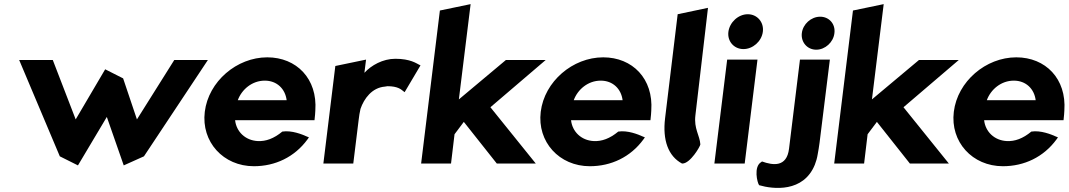

<svg xmlns="http://www.w3.org/2000/svg" viewBox="-20 -783 5184 931"><path d="M490 -447 347 -204 236 -492H73L270 -25L358 19L498 -216L580 19L678 -25L988 -492H825L644 -204L577 -403Z M1120 -200H1505L1506 -210C1507 -222 1509 -235 1509 -247C1520 -401 1418 -505 1276 -505C1128 -505 991 -388 973 -241C955 -95 1063 23 1211 23C1314 23 1408 -21 1471 -107L1478 -117L1468 -121C1446 -131 1395 -152 1349 -145C1308 -111 1269 -97 1230 -99C1169 -102 1126 -145 1120 -200ZM1370 -297H1133C1152 -349 1202 -392 1264 -392C1322 -392 1363 -353 1370 -297Z M2019 -466 2011 -470C2000 -475 1970 -498 1897 -498C1836 -498 1780 -466 1747 -430L1755 -494L1606 -463L1548 10H1693L1719 -201C1721 -220 1724 -237 1728 -255C1745 -305 1784 -358 1846 -363C1850 -363 1855 -365 1859 -365C1909 -365 1925 -349 1933 -343L1942 -336Z M2578 10 2358 -263 2626 -492H2433L2205 -301L2262 -763L2113 -732L2022 10H2167L2184 -132L2229 -192L2389 10Z M2749 -200H3134L3135 -210C3136 -222 3138 -235 3138 -247C3149 -401 3047 -505 2905 -505C2757 -505 2620 -388 2602 -241C2584 -95 2692 23 2840 23C2943 23 3037 -21 3100 -107L3107 -117L3097 -121C3075 -131 3024 -152 2978 -145C2937 -111 2898 -97 2859 -99C2798 -102 2755 -145 2749 -200ZM2999 -297H2762C2781 -349 2831 -392 2893 -392C2951 -392 2992 -353 2999 -297Z M3287 10H3289C3327 10 3376 -74 3376 -83C3373 -127 3344 -159 3352 -224L3413 -745L3266 -714L3205 -210C3192 -104 3220 -26 3287 10Z M3512 -629C3506 -583 3539 -545 3585 -545C3630 -545 3673 -582 3679 -629C3685 -675 3652 -714 3606 -714C3560 -714 3518 -675 3512 -629ZM3591 10 3653 -494H3506L3444 10Z M3661 115C3729 135 3876 151 3931 16C3937 1 3942 -16 3945 -35C3948 -53 3952 -72 3954 -91L4004 -494H3859L3806 -62C3795 29 3728 19 3675 0L3671 3C3633 25 3652 104 3661 115ZM3868 -622C3863 -579 3894 -542 3938 -542C3981 -542 4021 -578 4026 -622C4032 -667 4000 -702 3957 -702C3913 -702 3873 -666 3868 -622Z M4581 10 4361 -263 4629 -492H4436L4208 -301L4265 -763L4116 -732L4025 10H4170L4187 -132L4232 -192L4392 10Z M4752 -200H5137L5138 -210C5139 -222 5141 -235 5141 -247C5152 -401 5050 -505 4908 -505C4760 -505 4623 -388 4605 -241C4587 -95 4695 23 4843 23C4946 23 5040 -21 5103 -107L5110 -117L5100 -121C5078 -131 5027 -152 4981 -145C4940 -111 4901 -97 4862 -99C4801 -102 4758 -145 4752 -200ZM5002 -297H4765C4784 -349 4834 -392 4896 -392C4954 -392 4995 -353 5002 -297Z"/></svg>

Font: Bluebird
Style: SfBdObl
Weight: 700
Designer: Jasper
Foundry: Cannot Into Space Fonts
Version: Version 0.98